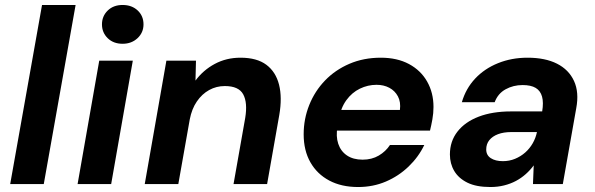

<svg xmlns="http://www.w3.org/2000/svg" viewBox="-20 -740 2392 772"><path d="M21 0 149 -720H284L156 0Z M292 0 379 -496H514L427 0ZM473 -564Q436 -564 413 -586.5Q390 -609 390 -642Q390 -675 413 -697.5Q436 -720 473 -720Q510 -720 533.5 -698Q557 -676 557 -642Q557 -609 533 -586.5Q509 -564 473 -564Z M562 0 649 -496H768L766 -416Q797 -458 843.5 -483Q890 -508 947 -508Q1013 -508 1051 -479.5Q1089 -451 1102 -399.5Q1115 -348 1103 -278L1054 0H919L966 -266Q976 -327 958 -360.5Q940 -394 884 -394Q850 -394 821 -378Q792 -362 771.5 -332Q751 -302 743 -260L697 0Z M1420 12Q1353 12 1304 -14Q1255 -40 1228 -87.5Q1201 -135 1201 -200Q1201 -262 1223.5 -318Q1246 -374 1287 -416.5Q1328 -459 1385 -483.5Q1442 -508 1511 -508Q1577 -508 1624.5 -482.5Q1672 -457 1697.5 -412Q1723 -367 1723 -310Q1723 -285 1718.5 -260Q1714 -235 1709 -215H1298L1312 -298H1588Q1592 -330 1580 -352.5Q1568 -375 1545.5 -387Q1523 -399 1494 -399Q1459 -399 1427 -383.5Q1395 -368 1372.5 -337Q1350 -306 1342 -259L1337 -230Q1330 -192 1340 -162Q1350 -132 1375 -115Q1400 -98 1438 -98Q1475 -98 1503 -114.5Q1531 -131 1548 -157H1686Q1663 -109 1623 -70.5Q1583 -32 1531.5 -10Q1480 12 1420 12Z M1952 12Q1895 12 1859.5 -5.5Q1824 -23 1806.5 -52.5Q1789 -82 1789 -119Q1789 -172 1819.5 -211Q1850 -250 1905 -271Q1960 -292 2035 -292H2160Q2166 -328 2159.5 -351.5Q2153 -375 2134 -386.5Q2115 -398 2081 -398Q2044 -398 2013 -381Q1982 -364 1969 -329H1837Q1853 -384 1890.5 -424Q1928 -464 1982.5 -486Q2037 -508 2101 -508Q2172 -508 2219.5 -484Q2267 -460 2288 -414.5Q2309 -369 2297 -305L2243 0H2123L2126 -75Q2112 -56 2094 -40Q2076 -24 2054.5 -12.5Q2033 -1 2007 5.5Q1981 12 1952 12ZM2002 -92Q2028 -92 2051 -101.5Q2074 -111 2092 -127Q2110 -143 2122 -164Q2134 -185 2139 -209H2036Q2005 -209 1982.5 -200.5Q1960 -192 1947.5 -176.5Q1935 -161 1935 -139Q1935 -116 1953.5 -104Q1972 -92 2002 -92Z"/></svg>

Font: DM Sans 24pt
Style: Bold Italic
Weight: 700
Italic angle: -10°
Designer: Colophon Foundry, Jonny Pinhorn
Foundry: Colophon Foundry
Version: Version 4.004;gftools[0.9.30]